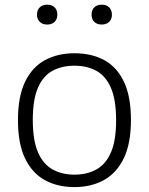

<svg xmlns="http://www.w3.org/2000/svg" viewBox="-20 -772 622 802"><path d="M291 9.5Q220 9.5 167 -19.8Q114 -49 84.5 -110.8Q55 -172.5 55 -270.5Q55 -367.5 84.2 -429.2Q113.5 -491 166.8 -520.2Q220 -549.5 291 -549.5Q362.5 -549.5 415.5 -520.8Q468.5 -492 497.8 -430.5Q527 -369 527 -270.5Q527 -173.5 497.5 -111.8Q468 -50 414.8 -20.2Q361.5 9.5 291 9.5ZM291 -42.5Q344 -42.5 383.2 -64.5Q422.5 -86.5 443.8 -136.2Q465 -186 465 -269.5Q465 -354 443.8 -404Q422.5 -454 383.2 -475.8Q344 -497.5 291 -497.5Q238 -497.5 198.8 -476Q159.5 -454.5 138.2 -404.8Q117 -355 117 -271.5Q117 -187 138.2 -137Q159.5 -87 198.8 -64.8Q238 -42.5 291 -42.5ZM405 -669.5Q385 -669.5 373.8 -680.8Q362.5 -692 362.5 -710.5Q362.5 -730 373.8 -741.2Q385 -752.5 405 -752.5Q424.5 -752.5 436 -741.2Q447.5 -730 447.5 -710.5Q447.5 -692 436 -680.8Q424.5 -669.5 405 -669.5ZM177 -669.5Q157.5 -669.5 146 -680.8Q134.5 -692 134.5 -710.5Q134.5 -730 146 -741.2Q157.5 -752.5 177 -752.5Q197 -752.5 208.2 -741.2Q219.5 -730 219.5 -710.5Q219.5 -692 208.2 -680.8Q197 -669.5 177 -669.5Z"/></svg>

Font: Encode Sans SemiExpanded Light
Style: Regular
Weight: 300
Width: 6
Designer: Multiple Designers
Foundry: Impallari Type
Version: Version 3.002